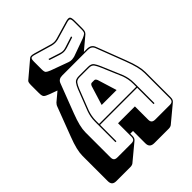

<svg xmlns="http://www.w3.org/2000/svg" viewBox="-298 -1148 1426 1426"><g transform="rotate(-45 415.0 -434.5)"><path d="M511 -932Q494 -928 480 -928Q466 -928 449 -932L312 -972Q286 -980 278 -974Q270 -968 270 -941V-860Q270 -833 278.5 -825Q287 -817 312 -807L449 -757Q456 -754 464 -753Q472 -752 481 -752Q490 -753 500.5 -755Q511 -757 520 -761L648 -807Q672 -817 680.5 -825Q689 -833 689 -860V-941Q689 -968 681 -974Q673 -980 648 -972ZM360 -879 447 -851Q454 -849 461.5 -847Q469 -845 479 -845Q489 -845 496.5 -847Q504 -849 511 -851L598 -879V-868L515 -841Q506 -839 498 -837Q490 -835 479 -835Q468 -835 460 -837Q452 -839 443 -841L360 -868ZM285 -303V-272H675V-303Q675 -330 670.5 -353Q666 -376 659 -396L590 -559Q579 -585 567 -602.5Q555 -620 527 -620H429Q399 -620 387 -602.5Q375 -585 365 -560L301 -396Q294 -376 289.5 -353Q285 -330 285 -303ZM445 -510Q449 -519 453.5 -523Q458 -527 464 -527H489Q495 -527 499.5 -523Q504 -519 508 -510L555 -358H398ZM675 -90V-262H285V-90H275V-303Q275 -331 279.5 -354.5Q284 -378 292 -400L356 -564Q367 -592 381 -611Q395 -630 429 -630H527Q560 -630 573.5 -611Q587 -592 599 -563L668 -400Q676 -378 680.5 -354.5Q685 -331 685 -303V-90ZM388 -36V-176H565V-36Q565 -17 574.5 -8.5Q584 0 604 0H755Q774 0 782.5 -8.5Q791 -17 791 -36V-300Q791 -330 781.5 -369Q772 -408 752 -460L665 -687Q659 -704 646.5 -712Q634 -720 615 -720H346Q326 -720 313.5 -712Q301 -704 295 -687L208 -460Q188 -408 178.5 -369Q169 -330 169 -300V-36Q169 -17 177.5 -8.5Q186 0 205 0H352Q371 0 379.5 -8.5Q388 -17 388 -36ZM254 109Q250 113 241.5 116Q233 119 223 119H76Q52 119 41 108Q30 97 30 73V-191Q30 -222 39.5 -261.5Q49 -301 70 -355L156 -581Q159 -590 163.5 -596.5Q168 -603 173 -608L174 -609L242 -666L179 -689Q149 -700 140 -710Q131 -720 131 -751V-832Q131 -849 133.5 -859Q136 -869 142 -873L271 -982Q276 -986 286.5 -986.5Q297 -987 315 -982L452 -942Q468 -938 480 -938Q492 -938 508 -942L645 -982Q678 -992 688.5 -984.5Q699 -977 699 -941V-860Q699 -841 695 -831Q691 -821 683 -814L583 -730H615Q638 -730 652.5 -720.5Q667 -711 674 -691L761 -464Q782 -410 791.5 -370.5Q801 -331 801 -300V-36Q801 -23 797.5 -14Q794 -5 787 1L657 109Q653 113 644.5 116Q636 119 626 119H475Q450 119 438 107.5Q426 96 426 73V-57H398V-36Q398 -23 394.5 -14Q391 -5 384 1Z"/></g></svg>

Font: Bungee Shade
Style: Regular
Weight: 400
Designer: David Jonathan Ross
Foundry: David Jonathan Ross
Version: Version 1.000;PS 1.0;hotconv 1.0.72;makeotf.lib2.5.5900